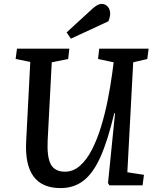

<svg xmlns="http://www.w3.org/2000/svg" viewBox="-20 -949 805 983"><path d="M632 -67 717 -54 710 0H540L533 -12L569 -369H565Q532 -230 494.5 -146Q457 -62 407.5 -24Q358 14 290 14Q101 14 114 -226L135 -632L60 -647L67 -700H335L329 -647L245 -630L224 -230Q220 -144 240.5 -107Q261 -70 313 -70Q355 -70 389.5 -100.5Q424 -131 450.5 -182.5Q477 -234 497 -299Q517 -364 531 -434Q545 -504 554 -570L562 -630L482 -647L488 -700H741L734 -647L662 -630ZM455 -906Q468 -917 478.5 -923Q489 -929 501 -929Q519 -929 531.5 -915Q544 -901 544 -879Q544 -862 535 -840L343 -751L321 -783Z"/></svg>

Font: Literata 12pt Medium
Style: Italic
Weight: 500
Italic angle: -2°
Designer: Latin by Veronika Burian and Jose Scaglione. Greek by Irene Vlachou. Cyrillic by Vera Evstafieva
Foundry: TypeTogether
Version: Version 3.002